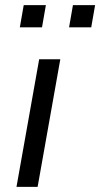

<svg xmlns="http://www.w3.org/2000/svg" viewBox="-20 -725 389 745"><path d="M126 0H44L132 -495H214ZM143 -619H57L72 -705H158ZM334 -619H248L263 -705H349Z"/></svg>

Font: Inria Sans
Style: Italic
Weight: 400
Italic angle: -10°
Designer: Black Foundry Team
Foundry: Black Foundry
Version: Version 1.2; ttfautohint (v1.8.3)